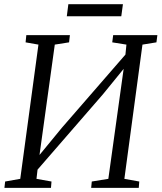

<svg xmlns="http://www.w3.org/2000/svg" viewBox="-20 -914 786 934"><path d="M1.5 0 5 -31 78.5 -44 167 -697 104.5 -708 108 -743H320L316 -708L246.5 -697L168 -130L154 -138L281 -292.5L614.5 -676.5L586.5 -611.5L595 -697L526 -708L530.5 -743H745.5L741 -708L673 -697L585 -44L657.5 -31L655 0H423.5L426.5 -31L507 -44L586 -611.5L603.5 -606L480.5 -455L139 -61.5L167 -126.5L157.5 -44L230.5 -31L228 0ZM312.5 -893.5H578L570 -835H305Z"/></svg>

Font: Merriweather 48pt Light
Style: Italic
Weight: 300
Italic angle: -7.8°
Version: Version 2.101